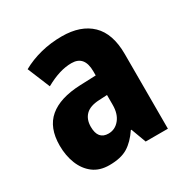

<svg xmlns="http://www.w3.org/2000/svg" viewBox="-135 -679 790 808"><g transform="rotate(-30 260.0 -275.0)"><path d="M268 -560Q360 -560 410.5 -511Q461 -462 461 -363V0H353L326 -73H323Q295 -31 261.5 -10.5Q228 10 172 10Q125 10 94 -13.5Q63 -37 47 -77Q31 -117 31 -166Q31 -253 82 -296Q133 -339 232 -343L310 -346V-366Q310 -442 247 -442Q218 -442 187 -432.5Q156 -423 120 -403L75 -512Q116 -535 165 -547.5Q214 -560 268 -560ZM271 -249Q226 -247 205 -226Q184 -205 184 -169Q184 -107 235 -107Q267 -107 288.5 -133Q310 -159 310 -203V-251Z"/></g></svg>

Font: Noto Sans Kannada Condensed ExtraBold
Style: Regular
Weight: 800
Width: 3
Designer: Jelle Bosma - Monotype Design Team
Foundry: Monotype Imaging Inc.
Version: Version 2.005; ttfautohint (v1.8.4.7-5d5b)